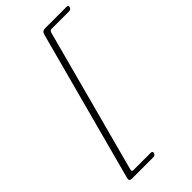

<svg xmlns="http://www.w3.org/2000/svg" viewBox="-270 -811 1001 1001"><g transform="rotate(-45 230.5 -311.0)"><path d="M299 -709.5 85.5 88Q82.5 100.5 94.5 100.5H222.5Q236.5 100.5 233.5 113.5Q229.5 126.5 215 126.5H57.5Q37 126.5 42.5 106L266 -727.5Q271 -748 292.5 -748H450.5Q464 -748 460.5 -735Q457 -722 442.5 -722H314.5Q302 -722 299 -709.5Z"/></g></svg>

Font: Fraunces 9pt Soft Thin
Style: Italic
Weight: 100
Italic angle: -16°
Version: Version 1.000;[b76b70a41]